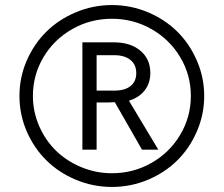

<svg xmlns="http://www.w3.org/2000/svg" viewBox="-20 -721 876 752"><path d="M779.8 -345.2Q779.8 -272.5 751.2 -206.5Q722.7 -140.6 674.3 -92.8Q626 -44.9 559.1 -16.8Q492.2 11.2 418.5 11.2Q344.7 11.2 277.6 -16.8Q210.4 -44.9 161.9 -92.8Q113.3 -140.6 84.7 -206.5Q56.2 -272.5 56.2 -345.2Q56.2 -418 84.7 -483.6Q113.3 -549.3 161.9 -597.2Q210.4 -645 277.6 -673.1Q344.7 -701.2 418.5 -701.2Q492.2 -701.2 559.1 -673.1Q626 -645 674.3 -597.2Q722.7 -549.3 751.2 -483.4Q779.8 -417.5 779.8 -345.2ZM418.5 -42.5Q502.4 -42.5 573.5 -83Q644.5 -123.5 686 -193.4Q727.5 -263.2 727.5 -345.2Q727.5 -427.2 686 -496.8Q644.5 -566.4 573.5 -606.9Q502.4 -647.5 418.5 -647.5Q334 -647.5 262.7 -606.9Q191.4 -566.4 150.1 -496.8Q108.9 -427.2 108.9 -345.2Q108.9 -283.7 133.3 -227.5Q157.7 -171.4 199.2 -130.9Q240.7 -90.3 298.1 -66.4Q355.5 -42.5 418.5 -42.5ZM302.7 -134.8V-555.2H426.3Q490.7 -555.2 529.8 -522.5Q568.8 -489.7 568.8 -435.1Q568.8 -395.5 546.6 -366.9Q524.4 -338.4 484.9 -326.7L600.1 -134.8H536.1L429.7 -320.8Q414.1 -319.8 404.8 -319.8H358.4V-134.8ZM358.4 -366.2H431.2Q470.7 -366.7 492.2 -384.8Q513.7 -402.8 513.7 -434.6Q513.7 -467.8 490.7 -486.3Q467.8 -504.9 426.8 -504.9H358.4Z"/></svg>

Font: HK Grotesk Medium Legacy
Style: Regular
Weight: 500
Designer: Alfredo Marco Pradil
Foundry: Hanken Design Co.
Version: Version 2.022;PS 002.022;hotconv 1.0.88;makeotf.lib2.5.64775